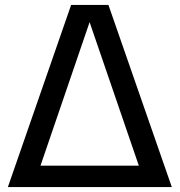

<svg xmlns="http://www.w3.org/2000/svg" viewBox="-20 -760 730 780"><path d="M420.5 -740 678 0H12L269 -740ZM344 -670 144.5 -87H544Z"/></svg>

Font: Encode Sans Medium
Style: Regular
Weight: 500
Designer: Multiple Designers
Foundry: Impallari Type
Version: Version 2.000